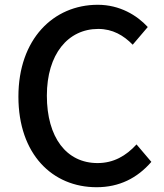

<svg xmlns="http://www.w3.org/2000/svg" viewBox="-20 -770 686 803"><path d="M384 13C479 13 554 -25 613 -93L551 -166C507 -118 455 -88 388 -88C258 -88 176 -195 176 -370C176 -543 264 -649 391 -649C451 -649 497 -622 535 -583L598 -657C553 -706 481 -750 389 -750C203 -750 57 -606 57 -366C57 -125 199 13 384 13Z"/></svg>

Font: Noto Sans T Chinese Medium
Style: Regular
Weight: 500
Designer: Ryoko NISHIZUKA (kana & ideographs); Paul D. Hunt (Latin, Greek & Cyrillic); Wenlong ZHANG (bopomofo); Sandoll Communica
Foundry: Adobe Systems Incorporated
Version: Version 1.000;PS 1;hotconv 1.0.78;makeotf.lib2.5.61930